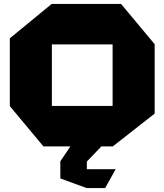

<svg xmlns="http://www.w3.org/2000/svg" viewBox="-20 -745 837 977"><path d="M201 0 30 -205V-550L243 -725H596L767 -520V-167L554 0H495V1L422 77V116H568V117L515 212H421L287 163V76L338 0ZM244 -519V-206H553V-519Z"/></svg>

Font: Foldit Thin ExtraBold
Style: Regular
Weight: 800
Version: Version 1.003